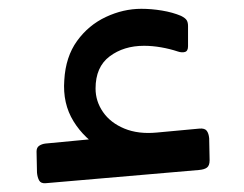

<svg xmlns="http://www.w3.org/2000/svg" viewBox="-20 -400 555 436"><path d="M84 16Q73 17 69 10Q65 3 64 -8L63 -56Q63 -65 69 -69Q75 -73 83 -74L209 -86L215 -60Q172 -84 147 -124.5Q122 -165 126 -218Q129 -271 155 -307Q181 -343 220.5 -361.5Q260 -380 301 -380Q324 -380 348 -376Q372 -372 391 -364Q401 -359 404 -354Q407 -349 407 -341V-295Q407 -284 400 -282Q393 -280 384 -283Q366 -289 346 -292.5Q326 -296 307 -296Q261 -296 229 -272Q197 -248 197 -199Q197 -170 214 -145.5Q231 -121 262.5 -108Q294 -95 336 -99L433 -108Q445 -109 449.5 -103Q454 -97 455 -86L456 -36Q456 -24 450 -19.5Q444 -15 432 -14Z"/></svg>

Font: RubikRegular
Style: Regular
Weight: 400
Designer: Hubert and Fischer
Foundry: Hubert and Fischer
Version: Version 2.300;gftools[0.9.30]